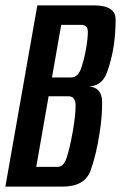

<svg xmlns="http://www.w3.org/2000/svg" viewBox="-50 -695 450 715"><path d="M-30 0 89 -675H299.5Q380.5 -675 380.5 -622.5Q380.5 -570 373.5 -524Q365.5 -471 347.5 -423Q329.5 -375 281 -373Q329.5 -369.5 330.2 -316.2Q331 -263 321 -200.5Q309 -120.5 287.5 -60.2Q266 0 182 0ZM85 -73.5H164Q187 -73.5 198.2 -107.5Q209.5 -141.5 221 -205Q232 -270 231.5 -303.2Q231 -336.5 204.5 -336.5H131ZM143.5 -406.5H214Q239.5 -406.5 251 -437.8Q262.5 -469 270 -511Q278 -557 277 -579.8Q276 -602.5 251.5 -602.5H178Z"/></svg>

Font: Anybody Condensed Medium
Style: Italic
Weight: 500
Width: 3
Italic angle: -10°
Designer: Tyler Finck
Foundry: Etcetera Type Company
Version: Version 1.010; ttfautohint (v1.8.3) -l 8 -r 50 -G 200 -x 14 